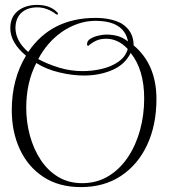

<svg xmlns="http://www.w3.org/2000/svg" viewBox="-20 -725 699 783"><path d="M310 38Q220 38 157 -3.5Q94 -45 61 -116Q28 -187 28 -276Q28 -402 86 -498Q22 -551 22 -610Q22 -656 53 -680.5Q84 -705 131 -705Q183 -705 212 -676Q217 -671 217 -668Q217 -666 214 -666Q211 -666 210 -666Q192 -680 172.5 -687.5Q153 -695 132 -695Q92 -695 68 -673.5Q44 -652 43 -612Q43 -558 95 -513Q189 -652 370 -652Q433 -652 476 -629Q525 -598 525 -540Q618 -462 618 -321Q618 -216 580.5 -135Q543 -54 474 -8Q405 38 310 38ZM317 -435Q358 -435 397 -444.5Q436 -454 464 -474Q492 -494 501 -525Q462 -567 413 -567Q389 -567 372 -559Q355 -551 340 -538Q335 -538 335 -545Q335 -559 349.5 -567.5Q364 -576 382.5 -580Q401 -584 414 -584Q436 -584 458 -578.5Q480 -573 502 -556Q486 -640 369 -640Q298 -640 231 -594Q171 -551 136 -484Q177 -462 223 -448.5Q269 -435 317 -435ZM315 22Q374 22 421 -6Q468 -34 501 -83Q534 -132 551 -194Q568 -256 568 -323Q568 -441 513 -509Q489 -461 437 -439Q385 -417 323 -417Q274 -417 220.5 -430Q167 -443 128 -468Q107 -427 97 -381.5Q87 -336 87 -286Q87 -227 102 -172Q117 -117 146 -73Q175 -29 217.5 -3.5Q260 22 315 22Z"/></svg>

Font: Updock
Style: Regular
Weight: 400
Designer: Robert E. Leuschke
Foundry: Robert E. Leuschke
Version: Version 1.010; ttfautohint (v1.8.4.7-5d5b)